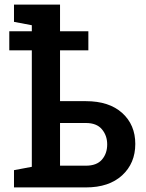

<svg xmlns="http://www.w3.org/2000/svg" viewBox="-20 -817 635 837"><path d="M41 0V-75.2L118.7 -89.8V-597.7H20.5V-680.7H118.7V-707L41 -721.7V-796.9H241.7V-680.7H365.2V-597.7H241.7V-376H354.5Q455.6 -376 512.7 -324.5Q569.8 -272.9 569.8 -189.5Q569.8 -105.5 512.5 -52.7Q455.1 0 354.5 0ZM241.7 -94.7H354.5Q401.4 -94.7 424.3 -121.1Q447.3 -147.5 447.3 -187.5Q447.3 -226.1 424.3 -253.4Q401.4 -280.8 354.5 -280.8H241.7Z"/></svg>

Font: Roboto Slab Medium
Style: Regular
Weight: 500
Designer: Google
Version: Version 2.001; ttfautohint (v1.8.3)